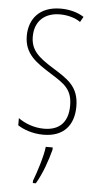

<svg xmlns="http://www.w3.org/2000/svg" viewBox="-54 -571 420 826"><g transform="rotate(5 156.0 -158.0)"><path d="M278 -123C278 -210 228 -239 162 -280C98 -320 65 -349 65 -407C65 -475 109 -512 174 -512C206 -512 240 -503 262 -487L275 -510C249 -527 213 -537 175 -537C82 -537 39 -479 39 -408C39 -330 90 -296 157 -254C216 -217 251 -195 251 -125C251 -56 217 -16 147 -16C105 -16 65 -31 36 -52V-21C59 -6 98 10 147 10C235 10 278 -43 278 -123ZM192 71V61H162C158 101 134 175 120 211V221H133C160 176 180 117 192 71Z"/></g></svg>

Font: Noto Sans Oriya ExtCond Thin
Style: Regular
Weight: 100
Width: 2
Designer: Amélie Bonet and Sol Matas
Foundry: Google LLC
Version: Version 2.006